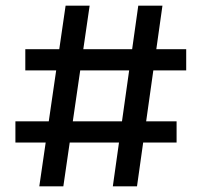

<svg xmlns="http://www.w3.org/2000/svg" viewBox="-20 -659 712 679"><path d="M119 0 212 -639H297L204 0ZM34.5 -155V-230H604.5V-155ZM379 0 469 -639H554.5L464.5 0ZM69.5 -410V-485H638.5V-410Z"/></svg>

Font: Anek Gurmukhi Medium SemiExpanded
Style: Regular
Weight: 500
Width: 6
Version: Version 1.003